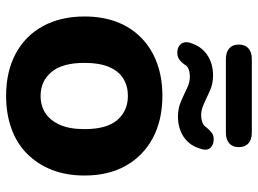

<svg xmlns="http://www.w3.org/2000/svg" viewBox="-128 -706 845 629"><g transform="rotate(90 294.5 -391.5)"><path d="M294 11Q215 11 156.5 -20Q98 -51 66 -109Q34 -167 34 -246Q34 -305 52 -352Q70 -399 104.5 -432.5Q139 -466 187 -483.5Q235 -501 294 -501Q373 -501 431.5 -470Q490 -439 522.5 -382Q555 -325 555 -246Q555 -186 536.5 -139Q518 -92 484 -58Q450 -24 401.5 -6.5Q353 11 294 11ZM294 -102Q327 -102 351 -118Q375 -134 389 -165.5Q403 -197 403 -246Q403 -319 373 -353.5Q343 -388 294 -388Q262 -388 237.5 -373Q213 -358 199.5 -326.5Q186 -295 186 -246Q186 -173 216 -137.5Q246 -102 294 -102ZM174 -709Q151 -709 138.5 -720Q126 -731 126 -751Q126 -772 138.5 -783Q151 -794 174 -794H414Q437 -794 449.5 -783Q462 -772 462 -751Q462 -731 449.5 -720Q437 -709 414 -709ZM149 -550Q133 -551 124 -562Q115 -573 120 -591Q131 -628 159.5 -647.5Q188 -667 227 -667Q254 -667 276.5 -657Q299 -647 319 -637.5Q339 -628 357 -628Q370 -628 381 -632Q392 -636 398 -646Q407 -657 416 -663.5Q425 -670 439 -669Q456 -668 465 -657.5Q474 -647 468 -628Q458 -591 429.5 -571.5Q401 -552 362 -552Q335 -552 312 -562Q289 -572 269.5 -581.5Q250 -591 232 -591Q218 -591 207 -587Q196 -583 191 -573Q183 -562 173.5 -555.5Q164 -549 149 -550Z"/></g></svg>

Font: Nunito ExtraLight ExtraBold
Style: Regular
Weight: 800
Version: Version 3.602